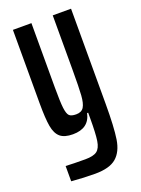

<svg xmlns="http://www.w3.org/2000/svg" viewBox="-137 -572 615 838"><g transform="rotate(-20 170.0 -153.5)"><path d="M46 198V127Q80 129 137 129Q175 129 191.5 116.5Q208 104 213 71.5Q218 39 218 -34V-58H213Q199 8 124 8Q85 8 65.5 -8.5Q46 -25 39.5 -61.5Q33 -98 33 -170V-510H119V-212Q119 -144 122.5 -115.5Q126 -87 135 -78Q144 -69 167 -69Q192 -69 202.5 -86Q213 -103 215.5 -139.5Q218 -176 218 -259V-510H303V-69Q303 40 294.5 94.5Q286 149 254.5 176Q223 203 156 203Q104 203 46 198Z"/></g></svg>

Font: Saira Ultra Condensed SemiBold
Style: Regular
Weight: 600
Width: 1
Designer: Hector Gatti with collaboration of the Omnibus-Type team
Foundry: Omnibus-Type
Version: Version 1.001; ttfautohint (v1.8)